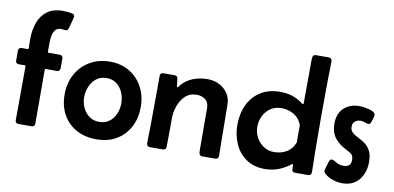

<svg xmlns="http://www.w3.org/2000/svg" viewBox="-69 -911 2321 1132"><g transform="rotate(10 1091.5 -345.5)"><path d="M85 0Q64.9 0 64.9 -20Q64.9 -100.1 65.7 -180.7Q66.4 -261.2 66.4 -341.3Q66.4 -348.1 57.4 -347.9Q48.3 -347.7 36.4 -346.7Q24.4 -345.7 15.4 -349.1Q6.3 -352.5 6.3 -367.2V-424.3Q6.3 -444.3 26.4 -444.3H60.5Q66.4 -444.3 66.4 -450.2Q66.4 -464.4 66.2 -478.5Q65.9 -492.7 65.9 -506.8Q65.9 -559.1 81.8 -603.5Q97.7 -647.9 133.1 -675Q168.5 -702.1 226.6 -702.1Q240.2 -702.1 254.6 -700.9Q269 -699.7 282.2 -696.8Q297.9 -693.4 297.9 -680.7Q297.9 -677.7 293.7 -661.6Q289.6 -645.5 284.9 -628.9Q280.3 -612.3 278.8 -607.4Q276.9 -600.6 273.4 -596.7Q270 -592.8 261.7 -592.8Q255.4 -592.8 248.5 -594Q241.7 -595.2 234.9 -595.2Q210.9 -595.2 199.5 -579.1Q188 -563 184.8 -540.8Q181.6 -518.6 181.6 -500.5V-450.2Q181.6 -444.3 187.5 -444.3H252.4Q272.5 -444.3 272.5 -423.8V-367.2Q272.5 -347.2 252.4 -347.2H187.5Q181.6 -347.2 181.6 -341.3Q181.6 -261.2 181.9 -180.7Q182.1 -100.1 182.1 -20Q182.1 0 162.1 0Z M322.3 -219.2Q322.3 -287.1 351.3 -340.3Q380.4 -393.6 432.6 -424.6Q484.9 -455.6 553.2 -455.6Q620.6 -455.6 670.9 -425Q721.2 -394.5 749.3 -341.8Q777.3 -289.1 777.3 -223.1Q777.3 -155.3 749.5 -102.8Q721.7 -50.3 671.1 -20.5Q620.6 9.3 551.3 9.3Q482.4 9.3 430.9 -19.3Q379.4 -47.9 350.8 -99.1Q322.3 -150.4 322.3 -219.2ZM550.8 -356.9Q513.7 -356.9 488.8 -337.2Q463.9 -317.4 451.2 -286.6Q438.5 -255.9 438.5 -222.2Q438.5 -190.4 451.9 -161.1Q465.3 -131.8 490.2 -113.3Q515.1 -94.7 549.3 -94.7Q586.4 -94.7 611.1 -113.5Q635.7 -132.3 648.2 -162.1Q660.6 -191.9 660.6 -225.6Q660.6 -258.3 648.2 -288.3Q635.7 -318.4 611.3 -337.6Q586.9 -356.9 550.8 -356.9Z M940.9 -442.9Q959 -442.9 960.9 -425.3Q962.4 -415.5 963.4 -405.8Q964.4 -396 965.3 -386.2Q965.3 -385.3 966.3 -380.6Q967.3 -376 969.7 -376Q972.2 -376 974.4 -378.9Q976.6 -381.8 977.5 -383.3Q1006.8 -420.9 1048.8 -437.5Q1090.8 -454.1 1137.2 -454.1Q1175.3 -454.1 1207.3 -438.2Q1239.3 -422.4 1258.8 -393.3Q1278.3 -364.3 1278.3 -324.2Q1278.3 -248.5 1280 -172.4Q1281.7 -96.2 1281.7 -20.5Q1281.7 0 1261.7 0H1185.1Q1166.5 0 1165 -20Q1163.6 -41 1164.1 -62.3Q1164.6 -83.5 1164.1 -104.5Q1163.6 -149.4 1163.6 -193.8Q1163.6 -238.3 1163.6 -282.7Q1163.6 -317.4 1143.6 -334.7Q1123.5 -352.1 1090.3 -352.1Q1048.8 -352.1 1022.2 -326.7Q995.6 -301.3 982.7 -264.2Q969.7 -227.1 969.7 -191.4Q969.7 -148.4 969.2 -105.7Q968.8 -63 968.3 -20Q968.3 0 948.2 0H871.6Q851.6 0 851.6 -20.5Q851.6 -47.9 852.3 -75Q853 -102.1 853.5 -128.9Q855 -243.2 855 -357.4V-422.9Q855 -442.9 875 -442.9Z M1560.5 9.3Q1494.1 9.3 1448.7 -22Q1403.3 -53.2 1379.9 -105.5Q1356.4 -157.7 1356.4 -219.7Q1356.4 -287.1 1381.6 -340.1Q1406.7 -393.1 1455.1 -423.8Q1503.4 -454.6 1573.7 -454.6Q1651.4 -454.6 1709 -409.7Q1713.4 -406.2 1715.8 -406.2Q1718.8 -406.2 1719.2 -409.7Q1719.7 -413.1 1719.7 -414.6Q1719.7 -460.4 1720 -505.9Q1720.2 -551.3 1720.7 -597.2Q1721.2 -618.7 1720.7 -640.9Q1720.2 -663.1 1721.7 -684.1Q1723.1 -704.1 1741.7 -704.1H1817.9Q1837.9 -704.1 1837.9 -683.6Q1837.9 -656.7 1837.2 -630.1Q1836.4 -603.5 1835.9 -576.7Q1834.5 -464.8 1834.5 -352.1Q1834.5 -239.7 1835.9 -127.4Q1836.4 -100.6 1837.2 -74Q1837.9 -47.4 1837.9 -20.5Q1837.9 0 1817.9 0H1740.7Q1722.7 0 1721.9 -13.7Q1721.2 -27.3 1720.7 -40Q1720.7 -41.5 1720.2 -44.7Q1719.7 -47.9 1717.3 -47.9Q1714.8 -47.9 1710.4 -44.4Q1677.7 -18.6 1640.1 -4.6Q1602.5 9.3 1560.5 9.3ZM1596.2 -98.6Q1639.2 -98.6 1671.9 -118.2Q1704.6 -137.7 1719.7 -179.2Q1719.2 -196.3 1719.2 -212.9Q1719.2 -229.5 1719.2 -246.1Q1719.2 -253.9 1719.7 -263.2Q1720.2 -272.5 1719.2 -279.8Q1718.8 -285.2 1713.9 -293.9Q1709 -302.7 1706.5 -307.1Q1688.5 -334.5 1658.4 -347.9Q1628.4 -361.3 1596.2 -361.3Q1559.1 -361.3 1531.5 -342.8Q1503.9 -324.2 1489 -293.9Q1474.1 -263.7 1474.1 -228Q1474.1 -194.3 1490 -164.8Q1505.9 -135.3 1533.7 -116.9Q1561.5 -98.6 1596.2 -98.6Z M2023.4 12.7Q1995.6 12.7 1965.3 2.4Q1935.1 -7.8 1915 -28.3Q1909.2 -34.2 1909.2 -41Q1909.2 -43.9 1912.4 -55.9Q1915.5 -67.9 1919.4 -80.6Q1923.3 -93.3 1924.3 -97.2Q1926.3 -103 1929.7 -108.6Q1933.1 -114.3 1940.4 -114.3Q1949.7 -114.3 1969.2 -102.1Q1988.8 -89.8 2014.2 -89.8Q2058.6 -89.8 2058.6 -132.8Q2058.6 -160.6 2040.8 -171.4Q2022.9 -182.1 2002.4 -192.9Q1961.4 -214.8 1939.9 -246.6Q1918.5 -278.3 1918.5 -325.7Q1918.5 -385.7 1953.9 -419.4Q1989.3 -453.1 2048.3 -453.1Q2055.7 -453.1 2071 -451.2Q2086.4 -449.2 2103 -445.1Q2119.6 -440.9 2131.3 -433.8Q2143.1 -426.8 2143.1 -417Q2143.1 -407.7 2139.2 -396.7Q2135.3 -385.7 2132.8 -376.5Q2130.9 -370.1 2127.4 -364.3Q2124 -358.4 2115.7 -358.4Q2105.5 -358.4 2093.8 -363.8Q2082 -369.1 2068.4 -369.1Q2049.8 -369.1 2035.6 -358.2Q2021.5 -347.2 2021.5 -327.1Q2021.5 -304.2 2035.4 -291.5Q2049.3 -278.8 2069.8 -269Q2090.3 -259.3 2110.8 -245.1Q2131.3 -231 2145.3 -205.8Q2159.2 -180.7 2159.2 -136.7Q2159.2 -74.2 2124.3 -30.8Q2089.4 12.7 2023.4 12.7Z"/></g></svg>

Font: Belanosima
Style: Regular
Weight: 400
Designer: The DocRepair Project, Santiago Orozco
Foundry: Google
Version: Version 2.000